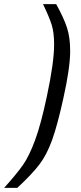

<svg xmlns="http://www.w3.org/2000/svg" viewBox="-91 -763 395 933"><path d="M137 -296Q172 -460 172 -547Q172 -605 160 -643Q148 -681 118 -743H182Q219 -676 234.5 -628.5Q250 -581 250 -515Q250 -434 217 -286Q188 -154 162 -82Q136 -10 99.5 37.5Q63 85 -7 150H-71Q-9 81 21 38Q51 -5 79.5 -82Q108 -159 137 -296Z"/></svg>

Font: Saira Semi Condensed
Style: Italic
Weight: 400
Width: 4
Italic angle: -12°
Designer: Hector Gatti with collaboration of the Omnibus-Type team
Foundry: Omnibus-Type
Version: Version 1.001; ttfautohint (v1.8)